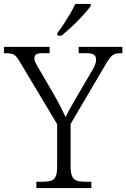

<svg xmlns="http://www.w3.org/2000/svg" viewBox="-28 -951 639 971"><path d="M156 0V-32H191Q214 -32 230 -37Q246 -42 253.5 -58.5Q261 -75 261 -109V-323L75 -634Q64 -653 55 -663.5Q46 -674 34.5 -678Q23 -682 3 -682H-8V-714H223V-682H188Q161 -682 153.5 -675Q146 -668 146 -657Q146 -645 152.5 -632Q159 -619 167 -606L243 -476Q261 -445 276.5 -414.5Q292 -384 304 -359Q312 -377 327.5 -404.5Q343 -432 361 -463L439 -596Q449 -612 453.5 -626Q458 -640 458 -650Q458 -666 447 -674Q436 -682 408 -682H370V-714H591V-682H581Q563 -682 551 -677Q539 -672 528 -658.5Q517 -645 503 -620L329 -324V-111Q329 -77 336.5 -60Q344 -43 360 -37.5Q376 -32 399 -32H434V0ZM262 -784Q277 -803 294 -829Q311 -855 327 -882Q343 -909 353 -931H431V-921Q422 -908 404.5 -888Q387 -868 365.5 -846Q344 -824 322.5 -804.5Q301 -785 284 -771H262Z"/></svg>

Font: Noto Serif Thai Light
Style: Regular
Weight: 300
Version: Version 2.001